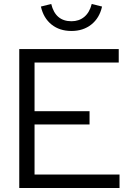

<svg xmlns="http://www.w3.org/2000/svg" viewBox="-20 -947 656 967"><path d="M77 0V-700H578V-632H154V-387H431V-320H154V-68H582V0ZM340 -791Q280 -791 239.5 -823.5Q199 -856 186 -914L238 -927Q259 -840 340 -840Q378 -840 404.5 -862Q431 -884 442 -927L494 -914Q481 -856 440 -823.5Q399 -791 340 -791Z"/></svg>

Font: Red Hat Display
Style: Regular
Weight: 300
Designer: Pentagram, MCKL
Foundry: Pentagram, MCKL
Version: Version 1.023